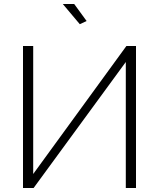

<svg xmlns="http://www.w3.org/2000/svg" viewBox="-20 -940 795 960"><path d="M294 -920H351L413 -835L379 -819ZM95 0V-710H146V-70L612 -710H660V0H609V-630L148 0Z"/></svg>

Font: Raleway-v4020 Light
Style: Regular
Weight: 300
Designer: Matt McInerney, Pablo Impallari, Rodrigo Fuenzalida
Foundry: Matt McInerney, Pablo Impallari, Rodrigo Fuenzalida
Version: Version 4.020;PS 004.020;hotconv 1.0.88;makeotf.lib2.5.64775